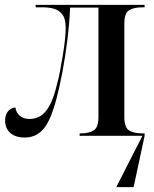

<svg xmlns="http://www.w3.org/2000/svg" viewBox="-20 -556 632 786"><path d="M81 7Q43 7 22 -12Q1 -31 1 -63Q1 -86 13 -100.5Q25 -115 43 -116Q46 -95 61 -82Q76 -69 102 -69Q125 -69 145.5 -81Q166 -93 183.5 -125Q201 -157 215 -218Q221 -239 226.5 -269Q232 -299 237.5 -332Q243 -365 246 -394Q249 -423 249 -441Q249 -479 235 -497Q221 -515 200 -520.5Q179 -526 157 -526H126V-536H572V-526H562Q529 -526 509 -514.5Q489 -503 489 -459V-78Q489 -34 508.5 -22Q528 -10 562 -10H572V0L527 210H456L563 0H306V-10H311Q344 -10 363.5 -22Q383 -34 383 -78V-525H267Q264 -458 255.5 -390Q247 -322 235.5 -261.5Q224 -201 212 -155Q188 -63 158 -28Q128 7 81 7Z"/></svg>

Font: Noto Serif Display SemiCondensed Medium
Style: Regular
Weight: 500
Width: 4
Designer: Monotype Design Team
Foundry: Monotype Imaging Inc.
Version: Version 2.009